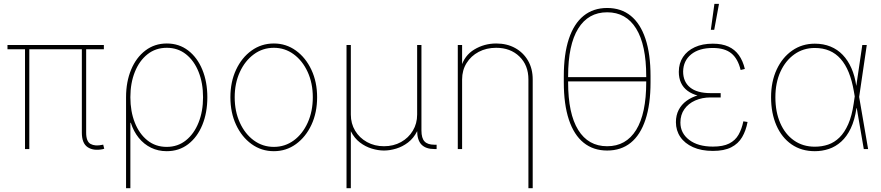

<svg xmlns="http://www.w3.org/2000/svg" viewBox="-20 -777 4592 1001"><path d="M514.6 1Q466.3 10.3 436.5 -10Q406.7 -30.3 406.7 -85.4V-530.8H429.2V-85.4Q429.2 -39.1 452.4 -26.4Q475.6 -13.7 513.7 -22Q516.6 -22.9 515.9 -22.7Q515.1 -22.5 518.1 -22.9L523.4 -1.5Q521.5 -1 519.3 -0.5Q517.1 0 514.6 1ZM110.4 0V-530.8H132.8V0ZM19 -520V-542.5H521.5V-520Z M637.2 204.1V-270Q637.2 -350.6 663.6 -413.8Q689.9 -477.1 738 -513.7Q786.1 -550.3 849.6 -550.3Q913.6 -550.3 961.2 -513.7Q1008.8 -477.1 1034.9 -413.6Q1061 -350.1 1061 -270Q1061 -189.5 1034.9 -125.7Q1008.8 -62 961.2 -25.4Q913.6 11.2 849.1 11.2Q804.7 11.2 767.6 -6.8Q730.5 -24.9 703.4 -58.3Q676.3 -91.8 662.1 -136.7H659.7V204.1ZM849.1 -11.2Q906.7 -11.2 949.2 -45.2Q991.7 -79.1 1015.1 -137.7Q1038.6 -196.3 1038.6 -270Q1038.6 -343.8 1015.4 -402.1Q992.2 -460.4 949.7 -494.1Q907.2 -527.8 849.6 -527.8Q791.5 -527.8 749 -494.1Q706.5 -460.4 683.1 -402.1Q659.7 -343.8 659.7 -270Q659.7 -196.3 682.9 -137.7Q706.1 -79.1 748.5 -45.2Q791 -11.2 849.1 -11.2Z M1407.7 11.2Q1342.8 11.2 1291.5 -25.9Q1240.2 -63 1210.7 -126.5Q1181.2 -189.9 1181.2 -270Q1181.2 -350.1 1210.7 -413.3Q1240.2 -476.6 1291.5 -513.4Q1342.8 -550.3 1407.7 -550.3Q1471.7 -550.3 1522.7 -513.4Q1573.7 -476.6 1603.5 -413.1Q1633.3 -349.6 1633.3 -270Q1633.3 -189.9 1603.8 -126.5Q1574.2 -63 1523.2 -25.9Q1472.2 11.2 1407.7 11.2ZM1407.7 -11.2Q1465.8 -11.2 1511.7 -44.9Q1557.6 -78.6 1584.2 -137.5Q1610.8 -196.3 1610.8 -270Q1610.8 -343.3 1584 -401.9Q1557.1 -460.4 1511.2 -494.1Q1465.3 -527.8 1407.7 -527.8Q1349.6 -527.8 1303.5 -493.9Q1257.3 -460 1230.5 -401.6Q1203.6 -343.3 1203.6 -270Q1203.6 -196.3 1230.5 -137.5Q1257.3 -78.6 1303.5 -44.9Q1349.6 -11.2 1407.7 -11.2Z M1786.6 204.1V-542.5H1809.1V-179.7Q1809.1 -132.8 1831.5 -95.5Q1854 -58.1 1893.3 -36.4Q1932.6 -14.6 1981.9 -14.6Q2031.7 -14.6 2070.8 -36.4Q2109.9 -58.1 2132.3 -95.5Q2154.8 -132.8 2154.8 -179.7V-542.5H2177.2V-96.7Q2177.2 -56.6 2193.4 -39.6Q2209.5 -22.5 2244.6 -22.5H2256.3V0H2244.6Q2199.7 0 2177.2 -23.4Q2154.8 -46.9 2154.8 -96.7V-179.7H2172.4Q2172.4 -127.9 2154.3 -92Q2136.2 -56.2 2107.4 -34.2Q2078.6 -12.2 2045.4 -2.2Q2012.2 7.8 1981.9 7.8Q1951.7 7.8 1918.5 -2.2Q1885.3 -12.2 1856.4 -34.2Q1827.6 -56.2 1809.6 -92Q1791.5 -127.9 1791.5 -179.7H1809.1V204.1Z M2389.2 -362.8V0H2366.7V-542.5H2389.2V-425.3H2383.3Q2400.9 -487.8 2452.9 -519Q2504.9 -550.3 2566.9 -550.3Q2623 -550.3 2665.8 -526.6Q2708.5 -502.9 2732.9 -460.9Q2757.3 -418.9 2757.3 -362.8V204.1H2734.9V-362.8Q2734.9 -437 2688 -482.4Q2641.1 -527.8 2566.9 -527.8Q2516.1 -527.8 2475.8 -506.6Q2435.5 -485.4 2412.4 -448Q2389.2 -410.6 2389.2 -362.8Z M3145.5 7.8Q3073.2 7.8 3022.7 -33Q2972.2 -73.7 2945.8 -153.3Q2919.4 -232.9 2919.4 -348.1V-379.4Q2919.4 -495.1 2945.8 -574.5Q2972.2 -653.8 3022.7 -694.6Q3073.2 -735.4 3145.5 -735.4Q3218.3 -735.4 3268.6 -694.6Q3318.8 -653.8 3345.2 -574.5Q3371.6 -495.1 3371.6 -379.4V-348.1Q3371.6 -232.9 3345.2 -153.3Q3318.8 -73.7 3268.6 -33Q3218.3 7.8 3145.5 7.8ZM3145.5 -14.6Q3244.1 -14.6 3296.6 -99.6Q3349.1 -184.6 3349.1 -348.1V-379.4Q3349.1 -543 3296.6 -627.9Q3244.1 -712.9 3145.5 -712.9Q3046.9 -712.9 2994.4 -627.9Q2941.9 -543 2941.9 -379.4V-348.1Q2941.9 -184.6 2994.4 -99.6Q3046.9 -14.6 3145.5 -14.6ZM2930.2 -352.5V-375H3360.8V-352.5Z M3696.8 9.8Q3636.2 9.8 3593 -9.8Q3549.8 -29.3 3526.9 -63Q3503.9 -96.7 3503.9 -140.1Q3503.9 -175.8 3518.3 -203.9Q3532.7 -231.9 3559.1 -251.2Q3585.4 -270.5 3621.1 -280.8Q3656.7 -291 3699.2 -291H3737.3V-269H3684.6Q3640.6 -269 3604.7 -253.2Q3568.8 -237.3 3548.1 -208Q3527.3 -178.7 3527.3 -138.2Q3527.3 -82.5 3573.2 -47.6Q3619.1 -12.7 3696.8 -12.7Q3750 -12.7 3781.7 -28.8Q3813.5 -44.9 3830.3 -74.5Q3847.2 -104 3855.5 -144.5L3877.4 -141.1Q3869.1 -96.2 3849.1 -62Q3829.1 -27.8 3792.2 -9Q3755.4 9.8 3696.8 9.8ZM3698.7 -269Q3654.8 -269 3621.1 -277.8Q3587.4 -286.6 3564.7 -303.5Q3542 -320.3 3530.5 -345.2Q3519 -370.1 3519 -402.3Q3519 -446.8 3540.8 -479.7Q3562.5 -512.7 3602.3 -531Q3642.1 -549.3 3696.3 -549.3Q3744.1 -549.3 3777.6 -534.2Q3811 -519 3832 -489.7Q3853 -460.4 3863.3 -417.5L3841.3 -412.1Q3827.1 -471.2 3792.7 -499Q3758.3 -526.9 3696.3 -526.9Q3624.5 -526.9 3583.5 -493.7Q3542.5 -460.4 3541.5 -404.3Q3541.5 -350.6 3577.9 -321Q3614.3 -291.5 3684.6 -291.5H3737.3V-269ZM3686 -621.6 3704.6 -756.8H3728.5L3703.6 -621.6Z M4228 11.2Q4158.2 11.2 4106.9 -24.2Q4055.7 -59.6 4027.8 -123.3Q4000 -187 4000 -270Q4000 -351.6 4029.3 -414.6Q4058.6 -477.5 4110.1 -513.4Q4161.6 -549.3 4228 -549.3Q4272.9 -549.3 4309.6 -534.4Q4346.2 -519.5 4373.5 -491Q4400.9 -462.4 4418.9 -421.6Q4437 -380.9 4444.3 -328.6H4450.2L4459 -272.9L4505.9 0H4483.4L4431.6 -301.3Q4421.9 -357.4 4404.8 -399.7Q4387.7 -441.9 4362.5 -470.2Q4337.4 -498.5 4304 -512.7Q4270.5 -526.9 4228 -526.9Q4168 -526.9 4121.6 -493.9Q4075.2 -460.9 4048.8 -403.1Q4022.5 -345.2 4022.5 -270Q4022.5 -193.4 4047.9 -135.3Q4073.2 -77.1 4119.6 -44.7Q4166 -12.2 4228 -12.2Q4265.1 -12.2 4297.6 -23.2Q4330.1 -34.2 4356.7 -60.3Q4383.3 -86.4 4402.3 -129.6Q4421.4 -172.9 4430.7 -236.8L4475.6 -542.5H4499L4459 -270L4451.2 -213.4H4445.3Q4436 -150.9 4415.5 -107.9Q4395 -64.9 4365.7 -38.6Q4336.4 -12.2 4301.3 -0.5Q4266.1 11.2 4228 11.2Z"/></svg>

Font: Inter 16pt Thin
Style: Regular
Weight: 250
Version: Version 4.001;git-66647c0bb